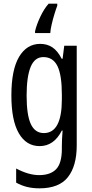

<svg xmlns="http://www.w3.org/2000/svg" viewBox="-20 -786 502 1046"><path d="M199 -547Q237 -547 265.5 -528Q294 -509 316 -466H321L330 -537H398V6Q398 118 350 179Q302 240 195 240Q158 240 127.5 232.5Q97 225 68 209V132Q136 168 193 168Q255 168 286 135.5Q317 103 317 25V9Q317 -8 318 -29.5Q319 -51 321 -75H317Q274 10 196 10Q123 10 82.5 -60Q42 -130 42 -266Q42 -406 84 -476.5Q126 -547 199 -547ZM216 -475Q169 -475 147 -421.5Q125 -368 125 -265Q125 -159 148 -110Q171 -61 219 -61Q317 -61 317 -245V-270Q317 -377 293 -426Q269 -475 216 -475ZM292 -755Q285 -737 276.5 -709Q268 -681 261.5 -653Q255 -625 254 -606H171V-616Q179 -651 199.5 -694.5Q220 -738 245 -766H292Z"/></svg>

Font: Noto Sans Hebrew ExtraCondensed
Style: Regular
Weight: 400
Width: 2
Designer: Monotype Design Team
Foundry: Monotype Imaging Inc.
Version: Version 2.004; ttfautohint (v1.8.4.7-5d5b)